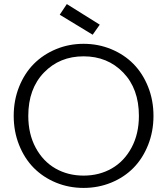

<svg xmlns="http://www.w3.org/2000/svg" viewBox="-20 -924 828 951"><path d="M713.6 -493.9Q740.2 -427.2 740.2 -350.1Q740.2 -272.9 713.6 -206.1Q687 -139.2 641.1 -92.5Q595.2 -45.9 531 -19.5Q466.8 6.8 394 6.8Q321.3 6.8 257.3 -19.5Q193.4 -45.9 147.2 -92.5Q101.1 -139.2 74.5 -206.1Q47.9 -272.9 47.9 -350.1Q47.9 -427.2 74.5 -493.9Q101.1 -560.5 147.2 -607.2Q193.4 -653.8 257.3 -680.4Q321.3 -707 394 -707Q466.8 -707 531 -680.4Q595.2 -653.8 641.1 -607.2Q687 -560.5 713.6 -493.9ZM120.1 -350.1Q120.1 -260.7 156.5 -192.9Q192.9 -125 254.6 -89.6Q316.4 -54.2 394 -54.2Q471.7 -54.2 533.4 -89.6Q595.2 -125 631.6 -192.9Q668 -260.7 668 -350.1Q668 -484.4 590.3 -564.7Q512.7 -645 394 -645Q275.4 -645 197.8 -564.7Q120.1 -484.4 120.1 -350.1ZM275.9 -851.1 311 -903.8 474.1 -801.8 439 -752Z"/></svg>

Font: SVN-Poppins Light
Style: Regular
Weight: 300
Designer: Ninad Kale (Devanagari), Jonny Pinhorn (Latin)
Foundry: Indian Type Foundry
Version: Version 3.002 2017